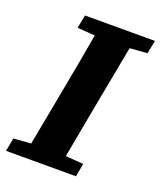

<svg xmlns="http://www.w3.org/2000/svg" viewBox="-137 -737 686 818"><g transform="rotate(20 206.0 -328.5)"><path d="M95 -597 107 -657H424L412 -597L333 -591L279 -304Q268 -245 257 -185Q246 -125 235 -66L316 -60L305 0H-12L-1 -60L78 -66L132 -353Q143 -413 154 -472.5Q165 -532 175 -591Z"/></g></svg>

Font: Source Serif 4 SmText
Style: Bold Italic
Weight: 700
Italic angle: -12°
Designer: Frank Grießhammer
Foundry: Adobe
Version: Version 4.005;hotconv 1.1.0;makeotfexe 2.6.0